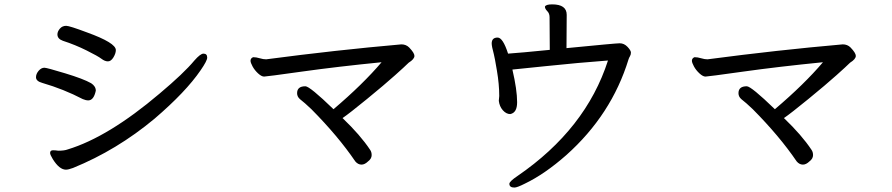

<svg xmlns="http://www.w3.org/2000/svg" viewBox="-20 -783 4040 870"><path d="M379.9 -328.1Q369.1 -328.1 355 -334Q269 -378.9 171.9 -407.2Q143.1 -415 143.1 -433.1Q143.1 -448.2 155 -462.2Q167 -476.1 181.2 -476.1Q191.9 -476.1 274.9 -450.9Q357.9 -425.8 393.1 -405.8Q414.1 -392.1 414.1 -372.1Q404.8 -328.1 379.9 -328.1ZM278.8 -14.2Q249 -14.2 219.2 -62Q207 -82 207 -89.8Q207 -102.1 220.2 -102.1Q231.9 -102.1 244.1 -100.1Q272 -100.1 287.1 -106Q471.2 -162.1 703.1 -358.9Q813 -451.2 860.8 -508.8Q888.2 -540 901.9 -540Q918.9 -540 918.9 -522Q918.9 -507.8 889.2 -464.8Q821.8 -366.2 680.2 -245.1Q509.8 -103 311 -22Q290 -14.2 278.8 -14.2ZM265.1 -598.1Q240.2 -606.9 240.2 -627Q240.2 -640.1 251.2 -653.1Q262.2 -666 279.8 -666Q294.9 -666 374 -636.2Q504.9 -588.9 504.9 -556.2Q504.9 -541 493.9 -522.9Q482.9 -504.9 469 -504.9Q455.1 -504.9 439.5 -516.8Q423.8 -528.8 372.3 -554.4Q320.8 -580.1 265.1 -598.1Z M1618.2 -37.1Q1602.1 -37.1 1589.8 -51.8Q1512.2 -166 1391.1 -288.1Q1359.9 -317.9 1338.9 -334Q1326.2 -345.2 1326.2 -360.8Q1326.2 -392.1 1363.8 -392.1Q1383.8 -392.1 1491.2 -288.1Q1625 -401.9 1709 -501Q1507.8 -481 1347.4 -458.5Q1187 -436 1176.8 -436Q1165 -436 1149.4 -450.4Q1133.8 -464.8 1124.5 -481.9Q1115.2 -499 1115.2 -507.8Q1115.2 -519 1127 -523.9Q1141.1 -523.9 1157 -519Q1172.9 -514.2 1186 -514.2Q1503.9 -556.2 1798.8 -582Q1819.8 -582 1834 -567.9Q1857.9 -543 1857.9 -529.8Q1857.9 -515.1 1832 -499Q1829.1 -497.1 1823.5 -491Q1817.9 -484.9 1770.5 -442.4Q1723.1 -399.9 1643.1 -334.5Q1563 -269 1532.2 -248Q1612.8 -170.9 1657.2 -104Q1664.1 -94.2 1664.1 -80.1Q1664.1 -64 1647.9 -51.8Q1632.8 -37.1 1618.2 -37.1Z M2311 66.9Q2288.1 66.9 2288.1 49.8Q2288.1 39.1 2325.2 14.2Q2634.8 -198.2 2734.9 -508.8Q2603 -499 2454.1 -483.4Q2305.2 -467.8 2301.8 -467.8Q2323.2 -376 2323.2 -319.8Q2323.2 -272 2292 -266.1Q2273.9 -266.1 2258.5 -283.4Q2243.2 -300.8 2240.2 -326.2L2242.2 -348.1Q2242.2 -400.9 2231.7 -462.9Q2221.2 -524.9 2217.8 -537.1Q2208 -573.2 2208 -585.9Q2208 -612.8 2234.9 -612.8Q2258.8 -612.8 2282.2 -540Q2338.9 -543.9 2471.2 -557.1L2470.2 -705.1Q2470.2 -722.2 2459.7 -732.7Q2449.2 -743.2 2449.2 -752.9Q2453.1 -763.2 2481.9 -763.2Q2547.9 -763.2 2547.9 -715.8L2546.9 -564.9Q2771 -586.9 2788.1 -586.9Q2808.1 -586.9 2823.5 -570.6Q2838.9 -554.2 2838.9 -544.9Q2838.9 -535.2 2834.5 -528.1Q2830.1 -521 2828.1 -514.2Q2751 -263.2 2545.9 -80.1Q2448.2 5.9 2358.9 48.8Q2323.2 66.9 2311 66.9Z M3618.2 -37.1Q3602.1 -37.1 3589.8 -51.8Q3512.2 -166 3391.1 -288.1Q3359.9 -317.9 3338.9 -334Q3326.2 -345.2 3326.2 -360.8Q3326.2 -392.1 3363.8 -392.1Q3383.8 -392.1 3491.2 -288.1Q3625 -401.9 3709 -501Q3507.8 -481 3347.4 -458.5Q3187 -436 3176.8 -436Q3165 -436 3149.4 -450.4Q3133.8 -464.8 3124.5 -481.9Q3115.2 -499 3115.2 -507.8Q3115.2 -519 3127 -523.9Q3141.1 -523.9 3157 -519Q3172.9 -514.2 3186 -514.2Q3503.9 -556.2 3798.8 -582Q3819.8 -582 3834 -567.9Q3857.9 -543 3857.9 -529.8Q3857.9 -515.1 3832 -499Q3829.1 -497.1 3823.5 -491Q3817.9 -484.9 3770.5 -442.4Q3723.1 -399.9 3643.1 -334.5Q3563 -269 3532.2 -248Q3612.8 -170.9 3657.2 -104Q3664.1 -94.2 3664.1 -80.1Q3664.1 -64 3647.9 -51.8Q3632.8 -37.1 3618.2 -37.1Z"/></svg>

Font: LXGW WenKai Mono GB Screen
Style: Regular
Weight: 400
Monospace: yes
Designer: LXGW / Fontworks Inc.
Foundry: LXGW / Fontworks Inc.
Version: Version 1.510;January 18,2025